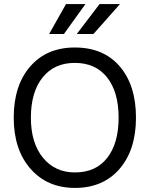

<svg xmlns="http://www.w3.org/2000/svg" viewBox="-20 -922 740 950"><path d="M47.9 -339.8Q47.9 -181.6 130.9 -86.9Q213.9 7.8 351.1 7.8Q490.2 7.8 571.5 -86.4Q652.8 -180.7 652.8 -339.8Q652.8 -500 572.5 -593.5Q492.2 -687 350.1 -687Q210.9 -687 129.4 -593Q47.9 -499 47.9 -339.8ZM132.8 -339.8Q132.8 -465.8 190.4 -538.3Q248 -610.8 350.1 -610.8Q453.1 -610.8 510 -538.8Q566.9 -466.8 566.9 -339.8Q566.9 -212.9 510.5 -140.9Q454.1 -68.8 351.1 -68.8Q252 -68.8 192.4 -141.8Q132.8 -214.8 132.8 -339.8ZM472.7 -901.9 359.9 -753.9H442.4L573.7 -901.9ZM306.6 -901.9 223.1 -753.9H296.4L402.8 -901.9Z"/></svg>

Font: FAU Chimera
Style: Regular
Weight: 400
Version: Version 1.002;hotconv 1.0.117;makeotfexe 2.5.65602